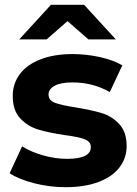

<svg xmlns="http://www.w3.org/2000/svg" viewBox="-20 -771 571 799"><path d="M20 -50 72 -162Q108 -139 159 -124.5Q210 -110 259 -110Q358 -110 358 -159Q358 -182 331 -192Q304 -202 248 -209Q182 -219 139 -232Q96 -245 64.5 -278Q33 -311 33 -372Q33 -423 62.5 -462.5Q92 -502 148.5 -524Q205 -546 282 -546Q339 -546 395.5 -533.5Q452 -521 489 -499L437 -388Q366 -428 282 -428Q232 -428 207 -414Q182 -400 182 -378Q182 -353 209 -343Q236 -333 295 -324Q361 -313 403 -300.5Q445 -288 476 -255Q507 -222 507 -163Q507 -113 477 -74Q447 -35 389.5 -13.5Q332 8 253 8Q186 8 122 -8.5Q58 -25 20 -50ZM348 -607 261 -683 174 -607H60L192 -751H330L462 -607Z"/></svg>

Font: Montserrat-Bold
Style: Bold
Weight: 700
Version: Version 7.200